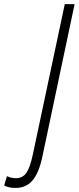

<svg xmlns="http://www.w3.org/2000/svg" viewBox="-131 -734 383 934"><path d="M-55.2 180.2Q-89.8 180.2 -110.8 168L-97.2 123Q-76.2 132.8 -53.2 132.8Q-20.5 132.8 -2.4 106.4Q15.6 80.1 28.8 17.1L184.1 -713.9H231.9L75.2 27.8Q58.6 106.9 27.3 143.6Q-3.9 180.2 -55.2 180.2Z"/></svg>

Font: Open Sans Hebrew Condensed Light
Style: Italic
Weight: 300
Width: 3
Italic angle: -12°
Foundry: Ascender Corporation, Yanek Iontef
Version: Version 2.001;PS 002.001;hotconv 1.0.70;makeotf.lib2.5.58329